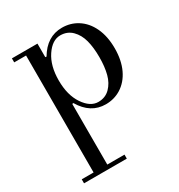

<svg xmlns="http://www.w3.org/2000/svg" viewBox="-175 -556 906 972"><g transform="rotate(-30 278.5 -70.0)"><path d="M33.2 275.4H102.5V-408.2H33.2V-431.6H182.6V-352.5L189.5 -351.6Q241.2 -439.5 329.6 -439.5Q378.4 -439.5 418 -415Q461.4 -388.2 485.6 -336.9Q509.8 -285.6 509.8 -215.8Q509.8 -146 485.6 -94.7Q461.4 -43.5 418 -16.6Q378.4 7.8 329.6 7.8Q241.2 7.8 189.5 -80.1L182.6 -79.1V275.4H283.2V298.8H33.2ZM302.7 -21.5Q343.8 -21.5 370.8 -48.6Q397.9 -75.7 408.9 -117.7Q419.9 -159.7 419.9 -215.8Q419.9 -272 408.9 -314Q397.9 -356 370.8 -383.1Q343.8 -410.2 302.7 -410.2Q255.9 -410.2 219.2 -355.7Q182.6 -301.3 182.6 -215.8Q182.6 -130.4 219.2 -75.9Q255.9 -21.5 302.7 -21.5Z"/></g></svg>

Font: Theano Didot
Style: Regular
Weight: 400
Designer: Alexey Kryukov
Version: Version 2.0